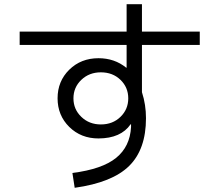

<svg xmlns="http://www.w3.org/2000/svg" viewBox="-20 -833 1040 910"><path d="M73.2 -683.1H580.1V-813H652.8V-683.1H926.8V-620.1H652.8V-396Q671.9 -336.9 671.9 -272.9Q671.9 -125 592 -46.4Q512.2 32.2 334 57.1L323.2 -13.2Q464.4 -31.2 530.3 -84.7Q596.2 -138.2 601.1 -231V-244.1H599.1Q553.2 -177.2 446.8 -176.8Q363.8 -176.8 308.3 -231.4Q252.9 -286.1 252.9 -367.2Q252.9 -448.2 308.3 -502.7Q363.8 -557.1 446.8 -557.1Q522.9 -557.1 578.1 -512.2H580.1V-620.1H73.2ZM458 -243.2Q514.2 -243.2 551 -279.1Q587.9 -314.9 587.9 -366.9Q587.9 -418.9 551 -454.6Q514.2 -490.2 458 -490.2Q402.8 -490.2 365.5 -454.6Q328.1 -418.9 328.1 -366.9Q328.1 -314.9 365.5 -279.1Q402.8 -243.2 458 -243.2Z"/></svg>

Font: WebKoruri
Style: Regular
Weight: 400
Foundry: lindwurm / mohemohe
Version: Version 1.00